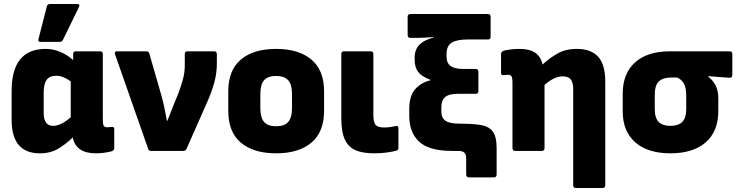

<svg xmlns="http://www.w3.org/2000/svg" viewBox="-20 -753 3677 958"><path d="M179 12Q38 12 38 -155V-299Q38 -509 208 -509Q245 -509 281 -494Q317 -479 345 -453V-484Q345 -497 359 -497H479Q493 -497 493 -484V-159Q493 -133 497.5 -125.5Q502 -118 517 -118Q524 -118 528.5 -119Q533 -120 539 -120Q550 -121 550 -108V-13Q550 -1 533 3Q517 7 497 9.5Q477 12 458 12Q359 12 343 -67Q311 -36 272 -12Q233 12 179 12ZM198 -190Q198 -125 245 -125Q284 -125 333 -168V-347Q294 -375 261 -375Q228 -375 213 -355Q198 -335 198 -291ZM182 -544Q168 -544 172 -558L214 -722Q217 -733 230 -733H365Q382 -733 373 -716L294 -554Q289 -544 277 -544Z M734 0Q722 0 719 -11L554 -482Q549 -497 565 -497H709Q722 -497 725 -486L785 -278Q794 -246 800.5 -214Q807 -182 813 -150H815Q823 -170 831 -190.5Q839 -211 847 -231L871 -290Q884 -325 893 -358Q902 -391 902 -427V-483Q902 -497 915 -497H1049Q1062 -497 1062 -482V-436Q1062 -389 1050 -344Q1038 -299 1017 -251L911 -11Q906 0 895 0Z M1358 12Q1245 12 1182 -41Q1119 -94 1119 -200V-297Q1119 -403 1182 -456Q1245 -509 1358 -509Q1470 -509 1533.5 -456Q1597 -403 1597 -297V-200Q1597 -94 1533.5 -41Q1470 12 1358 12ZM1358 -123Q1398 -123 1417.5 -144Q1437 -165 1437 -215V-283Q1437 -332 1417.5 -353Q1398 -374 1358 -374Q1317 -374 1298 -353Q1279 -332 1279 -283V-215Q1279 -165 1298 -144Q1317 -123 1358 -123Z M1846 12Q1791 12 1755 -3Q1719 -18 1701 -56Q1683 -94 1683 -164V-484Q1683 -497 1697 -497H1829Q1843 -497 1843 -484V-177Q1843 -143 1854 -130Q1865 -117 1896 -117Q1912 -117 1927 -119Q1942 -121 1955 -124Q1968 -127 1968 -113V-16Q1968 -4 1957 -1Q1938 4 1910 8Q1882 12 1846 12Z M2320 132Q2306 132 2306 118V39Q2306 19 2297.5 9.5Q2289 0 2267 0H2235Q2121 0 2071.5 -46Q2022 -92 2022 -175V-209Q2022 -275 2052 -308.5Q2082 -342 2127 -352V-355Q2084 -371 2066.5 -394Q2049 -417 2049 -455V-465Q2049 -506 2073 -530Q2097 -554 2144 -566V-568Q2126 -567 2106 -565.5Q2086 -564 2068 -564H2028Q2014 -564 2014 -578V-669Q2014 -683 2028 -683H2414Q2428 -683 2428 -669V-570Q2428 -556 2415 -556H2313Q2259 -556 2233.5 -540Q2208 -524 2208 -483V-472Q2208 -438 2228.5 -423.5Q2249 -409 2290 -409H2353Q2367 -409 2367 -395V-298Q2367 -285 2353 -285H2266Q2220 -285 2201 -268.5Q2182 -252 2182 -218V-197Q2182 -165 2203 -150.5Q2224 -136 2272 -136Q2336 -136 2377.5 -129.5Q2419 -123 2438.5 -97Q2458 -71 2458 -14V118Q2458 132 2444 132Z M2551 0Q2537 0 2537 -14V-340Q2537 -365 2532 -372.5Q2527 -380 2514 -380Q2507 -380 2502 -379Q2497 -378 2492 -378Q2480 -377 2480 -390V-484Q2480 -496 2497 -501Q2534 -509 2574 -509Q2671 -509 2687 -431Q2720 -462 2761 -485.5Q2802 -509 2858 -509Q2929 -509 2964.5 -470Q3000 -431 3000 -346V171Q3000 185 2986 185H2854Q2840 185 2840 171V-309Q2840 -341 2828 -356.5Q2816 -372 2788 -372Q2764 -372 2741 -360Q2718 -348 2697 -329V-14Q2697 0 2683 0Z M3325 12Q3212 12 3149.5 -43Q3087 -98 3087 -198V-285Q3087 -386 3148.5 -441.5Q3210 -497 3323 -497H3620Q3634 -497 3634 -484V-379Q3634 -364 3619 -365L3514 -373V-370Q3533 -357 3548.5 -330.5Q3564 -304 3564 -262V-198Q3564 -98 3501.5 -43Q3439 12 3325 12ZM3325 -125Q3364 -125 3384 -144.5Q3404 -164 3404 -210V-275Q3404 -320 3390 -340Q3376 -360 3358 -366H3327Q3288 -366 3267.5 -347Q3247 -328 3247 -279V-210Q3247 -164 3266.5 -144.5Q3286 -125 3325 -125Z"/></svg>

Font: Sofia Sans Black
Style: Regular
Weight: 900
Designer: Botio Nikoltchev, Ani Petrova
Foundry: lettersoup
Version: Version 4.100; ttfautohint (v1.8.3)